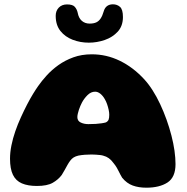

<svg xmlns="http://www.w3.org/2000/svg" viewBox="-20 -851 870 891"><path d="M659 20Q623.5 20 596 10Q568.5 0 547 -26Q542.5 -33.5 538.5 -41Q534.5 -48.5 530.8 -56.2Q527 -64 521.5 -73.5Q516 -83 507 -94Q496.5 -108.5 485 -116.8Q473.5 -125 459.5 -128.5Q453.5 -130.5 444.8 -131.5Q436 -132.5 425.5 -133.2Q415 -134 405 -134Q389.5 -134 373.2 -132.8Q357 -131.5 344 -129Q331 -126 322 -120.5Q313 -115 306 -105.5Q299.5 -97 293.2 -85.8Q287 -74.5 280.5 -62.8Q274 -51 266.5 -39Q250.5 -17.5 224.8 -2.8Q199 12 151 12Q109.5 12 81.5 0Q53.5 -12 40 -39.8Q26.5 -67.5 26.5 -114.5Q26.5 -144 33 -176.2Q39.5 -208.5 51 -241.8Q62.5 -275 76.8 -306.2Q91 -337.5 105.5 -365.5Q120 -393.5 133.5 -415.5Q147 -437.5 157 -451.5Q173.5 -475.5 197 -501.2Q220.5 -527 251.2 -549Q282 -571 320.5 -585Q359 -599 406 -599Q474 -599 535.5 -569.2Q597 -539.5 648 -484.5Q669 -462 688 -432.2Q707 -402.5 723.2 -367.8Q739.5 -333 752.8 -296Q766 -259 775.5 -222.2Q785 -185.5 789.8 -151.5Q794.5 -117.5 794.5 -89.5Q794.5 -28.5 757.5 -4.2Q720.5 20 659 20ZM471.5 -283Q481 -288 484 -295.8Q487 -303.5 487 -319Q487 -329 484.2 -341.8Q481.5 -354.5 477 -367.5Q472.5 -380.5 466.5 -390.5Q458 -406 446 -415.8Q434 -425.5 421.5 -425.5Q402 -425.5 386 -409.5Q370 -393.5 360 -374.5Q356.5 -368 352.8 -359.2Q349 -350.5 346 -341.2Q343 -332 341 -323.2Q339 -314.5 339 -307.5Q339 -290 354.5 -282.5Q370 -275 390 -275Q409 -275 424.2 -276Q439.5 -277 451.2 -278.8Q463 -280.5 471.5 -283ZM392 -653Q352.5 -653 317.2 -666.5Q282 -680 260.2 -707.5Q238.5 -735 238.5 -777.5Q238.5 -801 253 -815.8Q267.5 -830.5 291 -830.5Q317.5 -830.5 327.2 -819.2Q337 -808 340.5 -792Q345 -767 359.8 -754.2Q374.5 -741.5 396 -741.5Q414.5 -741.5 426.8 -747.2Q439 -753 447.2 -765.5Q455.5 -778 461 -797.5Q466 -815 477 -823Q488 -831 504 -831Q523.5 -831 537 -819Q550.5 -807 550.5 -772Q550.5 -730.5 526.5 -704.2Q502.5 -678 466.2 -665.5Q430 -653 392 -653Z"/></svg>

Font: Gluten Thin ExtraBold
Style: Regular
Weight: 800
Version: Version 1.300